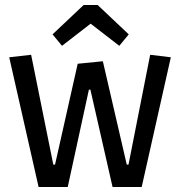

<svg xmlns="http://www.w3.org/2000/svg" viewBox="-20 -751 723 771"><path d="M583 -531 666 -521 549 0H432L343 -391H337L252 0H135L17 -521L105 -531L194 -90H201L292 -495L393 -505L489 -90H496ZM372 -731 497 -613 459 -567 344 -656 229 -567 191 -613 316 -731Z"/></svg>

Font: Magra
Style: Regular
Weight: 400
Designer: Viviana Monsalve
Foundry: Viviana Monsalve
Version: Version 1.001